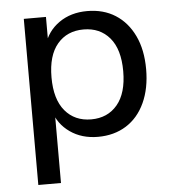

<svg xmlns="http://www.w3.org/2000/svg" viewBox="-50 -542 687 768"><g transform="rotate(-5 293.5 -158.0)"><path d="M73 180V-487H162V-375H152Q168 -430 215 -463Q262 -496 328 -496Q393 -496 441 -465.5Q489 -435 516 -378.5Q543 -322 543 -244Q543 -167 516.5 -109.5Q490 -52 441.5 -21.5Q393 9 328 9Q263 9 216 -24Q169 -57 153 -111H164V180ZM307 -63Q373 -63 412 -109.5Q451 -156 451 -244Q451 -332 412 -378Q373 -424 307 -424Q241 -424 202 -378Q163 -332 163 -244Q163 -156 202 -109.5Q241 -63 307 -63Z"/></g></svg>

Font: Nunito Sans 12pt ExtraLight Medium
Style: Regular
Weight: 500
Version: Version 3.101;gftools[0.9.27]